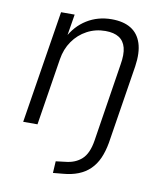

<svg xmlns="http://www.w3.org/2000/svg" viewBox="-79 -562 699 820"><g transform="rotate(10 270.5 -152.0)"><path d="M206 193 209 142 250 137Q293 133 320.5 108Q348 83 357 26L410 -312Q418 -358 410.5 -386.5Q403 -415 381 -429Q359 -443 322 -443Q279 -443 242.5 -423.5Q206 -404 182 -369.5Q158 -335 151 -290L105 0H43L121 -489H180L163 -385H158Q185 -438 232.5 -467.5Q280 -497 340 -497Q391 -497 423.5 -477Q456 -457 469 -417Q482 -377 473 -316L419 25Q412 64 399 93Q386 122 365 142.5Q344 163 315 174.5Q286 186 249 189Z"/></g></svg>

Font: Nunito Sans 10pt SemiCondensed Light
Style: Italic
Weight: 300
Width: 4
Italic angle: -9°
Designer: Vernon Adams
Foundry: Vernon Adams
Version: Version 3.101;gftools[0.9.27]